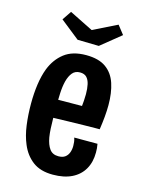

<svg xmlns="http://www.w3.org/2000/svg" viewBox="-108 -752 621 829"><g transform="rotate(15 202.5 -337.5)"><path d="M210 12Q154.4 12 120.1 -13.9Q85.8 -39.8 67.8 -83.4Q52.6 -119.2 46.5 -164.7Q40.4 -210.2 40.4 -260.6Q40.4 -306 46.1 -346.3Q51.8 -386.6 64.2 -419.4Q83 -467.2 119.7 -495.6Q156.4 -524 216.8 -524Q273.2 -524 305.6 -500.8Q338 -477.6 351.6 -436.2Q365.2 -394.8 365.2 -340.4Q365.2 -314.8 362.6 -287Q360 -259.2 355.6 -229.8L255 -299.4Q256.8 -316 257.9 -331.4Q259 -346.8 259 -360.6Q259 -385.6 254.8 -404.5Q250.6 -423.4 240.3 -434.2Q230 -445 210.2 -445Q188.8 -445 176.5 -430Q164.2 -415 157.8 -390.4Q151.8 -366.6 150.4 -335.5Q149 -304.4 149 -269.8Q149 -244.8 149.2 -221.5Q149.4 -198.2 150.5 -177.8Q151.6 -157.4 154.4 -139.8Q160 -107.8 173.4 -89.4Q186.8 -71 212.8 -71Q231.8 -71 242.7 -79Q253.6 -87 258.8 -100.6Q264 -114.2 264 -130.6Q264 -139.2 262.9 -148.4Q261.8 -157.6 258.6 -166.8H362.6Q364.6 -156.8 365.3 -147.4Q366 -138 366 -128.6Q366 -85.4 347.8 -53.8Q329.6 -22.2 294.9 -5.1Q260.2 12 210 12ZM73.4 -222.2 70.6 -305.8 338.2 -307.8 355.6 -229.8Q355.6 -229.8 336.5 -229.8Q317.4 -229.8 286.2 -229.1Q255 -228.4 217.4 -227.6Q179.8 -226.8 142 -225.5Q104.2 -224.2 73.4 -222.2ZM258.6 -576.4 163.4 -578.4 77.6 -646.6 105 -687.4 211 -634.6 317.6 -687.2 347.8 -648.6Z"/></g></svg>

Font: Truculenta
Style: Regular
Weight: 400
Designer: Ivan Castro, Eva Sanz & Omnibus-Type Team
Foundry: Omnibus-Type
Version: Version 1.002